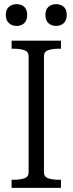

<svg xmlns="http://www.w3.org/2000/svg" viewBox="-20 -906 350 926"><path d="M118 -75V-635Q118 -657 97.5 -664Q77 -671 46 -671H36V-710H274V-671H264Q233 -671 212.5 -664Q192 -657 192 -635V-75Q192 -53 212.5 -46Q233 -39 264 -39H274V0H36V-39H46Q77 -39 97.5 -46Q118 -53 118 -75ZM111 -834Q111 -808 97 -794.5Q83 -781 60 -781Q38 -781 23 -794.5Q8 -808 8 -834Q8 -860 23 -873Q38 -886 60 -886Q83 -886 97 -873Q111 -860 111 -834ZM302 -834Q302 -808 287.5 -794.5Q273 -781 250 -781Q228 -781 213.5 -794.5Q199 -808 199 -834Q199 -860 213.5 -873Q228 -886 250 -886Q273 -886 287.5 -873Q302 -860 302 -834Z"/></svg>

Font: Roboto Serif 28pt Condensed Light
Style: Regular
Weight: 300
Width: 3
Designer: Greg Gazdowicz
Foundry: Commercial Type
Version: Version 1.008